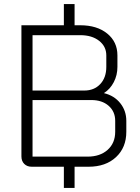

<svg xmlns="http://www.w3.org/2000/svg" viewBox="-20 -825 695 950"><path d="M605 -227V-173Q605 -95 554 -47.5Q503 0 418 0H349V105H296V0H137Q114 0 100 -14Q86 -28 86 -51V-700H296V-805H349V-700H377Q460 -700 510.5 -659Q561 -618 561 -551V-494Q561 -453 543 -418.5Q525 -384 495 -365V-364Q545 -352 575 -314.5Q605 -277 605 -227ZM141 -377H397Q446 -377 476 -409Q506 -441 506 -494V-551Q506 -595 470.5 -623Q435 -651 377 -651H141ZM550 -227Q550 -273 517.5 -301.5Q485 -330 432 -330H141V-50H413Q475 -50 512.5 -83.5Q550 -117 550 -173Z"/></svg>

Font: Bai Jamjuree Light
Style: Regular
Weight: 300
Designer: Katatrad Aksorn Co.,Ltd.
Foundry: Cadson Demak Co.,Ltd.
Version: Version 1.000; ttfautohint (v1.6)